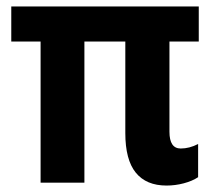

<svg xmlns="http://www.w3.org/2000/svg" viewBox="-20 -567 659 596"><path d="M497 9Q434 9 401.5 -31Q369 -71 369 -154V-438H242V0H106V-438H15V-547H597V-438H506V-158Q506 -106 541 -106Q568 -106 595 -120V-17Q577 -5 550.5 2Q524 9 497 9Z"/></svg>

Font: Noto Sans Condensed
Style: Bold
Weight: 700
Width: 3
Designer: Monotype Design Team
Foundry: Monotype Imaging Inc.
Version: Version 2.013; ttfautohint (v1.8.4.7-5d5b)